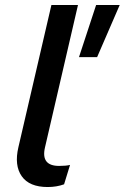

<svg xmlns="http://www.w3.org/2000/svg" viewBox="-20 -745 502 773"><path d="M172 8Q98 8 67.5 -35.5Q37 -79 54 -152L187 -725H294L161 -151Q144 -77 218 -77Q246 -77 262 -81L238 -3Q208 8 172 8ZM462 -725 371 -515H298L367 -725Z"/></svg>

Font: Elaine Sans Medium
Style: Italic
Weight: 500
Italic angle: -13°
Designer: Wei Huang
Foundry: Wei Huang
Version: Version 2.001;December 24, 2019;FontCreator 12.0.0.2547 64-b